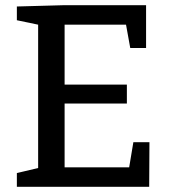

<svg xmlns="http://www.w3.org/2000/svg" viewBox="-20 -720 657 740"><path d="M494 -172H556L555 0H45V-53L142 -76L127 -54V-643L141 -622L45 -642V-695L227 -700H543V-535H482L463 -640L483 -625H212L229 -642V-377L212 -394H469V-321H212L229 -341V-58L212 -75H496L475 -58Z"/></svg>

Font: Bitter Thin Medium
Style: Regular
Weight: 500
Version: Version 3.021